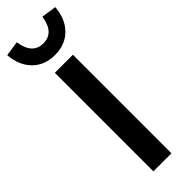

<svg xmlns="http://www.w3.org/2000/svg" viewBox="-351 -967 978 978"><g transform="rotate(-45 138.0 -478.5)"><path d="M73 0V-710H203V0ZM230 -957 311 -945Q305 -866 258.5 -819.5Q212 -773 138 -773Q64 -773 17.5 -819.5Q-29 -866 -35 -945L46 -957Q60 -857 138 -857Q216 -857 230 -957Z"/></g></svg>

Font: Livvic SemiBold
Style: Regular
Weight: 600
Designer: Jacques Le Bailly, Baron von Fonthausen
Version: Version 1.001; ttfautohint (v1.8.2)